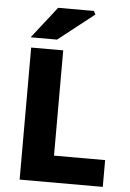

<svg xmlns="http://www.w3.org/2000/svg" viewBox="-58 -900 639 943"><g transform="rotate(5 261.5 -428.5)"><path d="M75 0V-651H233V-132H485V0ZM68 -701 190 -857H366L375 -840L198 -701Z"/></g></svg>

Font: Mada ExtraBold
Style: Regular
Weight: 800
Designer: Khaled Hosny
Version: Version 1.5